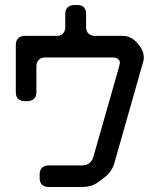

<svg xmlns="http://www.w3.org/2000/svg" viewBox="-20 -643 649 765"><path d="M458 -391Q458 -394 453 -372L352 -18Q342 16 306 16H174Q158 16 148 25Q138 34 138 51V67Q138 83 147 92.5Q156 102 174 102H308Q325 102 341.5 97.5Q358 93 375 80L396 64Q425 42 435 9L550 -395Q553 -404 553 -413Q553 -426 549 -437Q545 -448 538 -458Q508 -500 471 -500H359Q343 -500 333 -509Q323 -518 323 -535V-588Q323 -604 314.5 -613.5Q306 -623 290 -623H276Q260 -623 250 -614Q240 -605 240 -588V-535Q240 -519 231 -509.5Q222 -500 205 -500H78Q63 -500 53 -491Q43 -482 43 -464V-275Q43 -259 52 -249.5Q61 -240 78 -240H90Q105 -240 115 -249Q125 -258 125 -275V-378Q125 -394 134 -404Q143 -414 160 -414H431Q447 -414 454 -404Q458 -400 458 -391Z"/></svg>

Font: WDXL Lubrifont TC
Style: Regular
Weight: 400
Designer: [WDXL Lubrifont] Copyright 2020-2022 (c) NightFurySL2001, Skr-ZERO; [ZCOOL QingKe HuangYou] Copyright 2018-2022 (c) The 
Version: Version 2.001;hotconv 1.1.1;makeotfexe 2.6.0